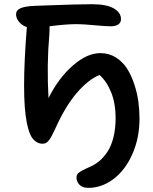

<svg xmlns="http://www.w3.org/2000/svg" viewBox="-20 -717 735 922"><path d="M403.8 185.1Q375.5 185.1 361.3 169.7Q347.2 154.3 347.2 136.2Q347.2 128.4 350.3 121.8Q353.5 115.2 361.6 109.9Q369.6 104.5 375.5 101.3Q381.3 98.1 394 92.3Q406.7 86.4 412.1 84Q437 73.2 457.8 55.7Q478.5 38.1 496.6 10.7Q514.6 -16.6 524.9 -58.1Q535.2 -99.6 535.2 -151.9Q535.2 -219.2 514.2 -272.5Q493.2 -325.7 458 -356.9Q404.3 -335.4 348.4 -270.3Q292.5 -205.1 244.1 -96.2Q242.7 -92.8 239.3 -86.4Q230.5 -68.4 226.1 -60.3Q221.7 -52.2 214.6 -43Q207.5 -33.7 200.4 -30.3Q193.4 -26.9 184.1 -26.9Q157.7 -26.9 138.7 -49.3Q119.6 -71.8 108.9 -127Q82.5 -255.9 108.9 -586.9Q86.4 -594.2 71.8 -611.8Q57.1 -629.4 57.1 -647.9Q57.1 -667.5 77.9 -677.2Q98.6 -687 147.9 -689Q166 -689.5 223.4 -691.7Q280.8 -693.8 331.5 -695.3Q382.3 -696.8 420.9 -696.8Q491.2 -696.8 526.1 -676.8Q561 -656.7 561 -625Q561 -608.4 548.1 -599.6Q535.2 -590.8 512.2 -590.8Q486.3 -590.8 432.6 -595.9Q378.9 -601.1 348.1 -601.1Q295.9 -601.1 217.8 -590.8Q218.8 -581.1 216.8 -548.8Q204.1 -407.2 212.9 -246.1Q261.2 -342.3 329.6 -402.1Q397.9 -461.9 461.9 -461.9Q502.9 -461.9 535.9 -441.4Q568.8 -420.9 589.6 -388.4Q610.4 -356 624.5 -313.5Q638.7 -271 644.3 -229.7Q649.9 -188.5 649.9 -147.9Q649.9 -54.2 615.7 22.9Q581.5 100.1 525.1 142.6Q468.8 185.1 403.8 185.1Z"/></svg>

Font: Shantell Sans Irregular
Style: Regular
Weight: 500
Designer: Stephen Nixon, Anya Danilova, Shantell Martin
Foundry: Arrow Type
Version: Version 1.006;[9816181b4]